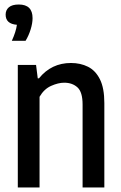

<svg xmlns="http://www.w3.org/2000/svg" viewBox="-20 -832 538 852"><path d="M59 0V-544H140L147.5 -484.5H153Q208 -552.5 295 -552.5Q337 -552.5 370.5 -535.8Q404 -519 423.5 -480Q443 -441 443 -374.5V0H346.5V-368Q346.5 -423.5 323.8 -444.2Q301 -465 265 -465Q238.5 -465 207 -451Q175.5 -437 155.5 -402.5V0ZM32.5 -651Q51 -691.5 55 -722Q5 -726 5 -767Q5 -787.5 19.5 -799.8Q34 -812 63.5 -812Q124.5 -812 124.5 -751.5Q124.5 -729 116 -701.5Q107.5 -674 93.5 -651Z"/></svg>

Font: Encode Sans Condensed Condensed Medium
Style: Regular
Weight: 500
Width: 3
Designer: Multiple Designers
Foundry: Impallari Type
Version: Version 3.000; ttfautohint (v1.8.3) -l 8 -r 50 -G 200 -x 14 